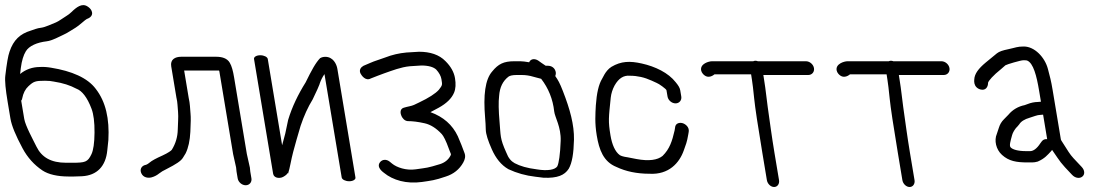

<svg xmlns="http://www.w3.org/2000/svg" viewBox="-41 -710 4410 768"><path d="M47.7 -316C51.9 -337.5 60.2 -353.5 72.4 -364.8C93.3 -384.3 100.4 -387 138.9 -387C152.9 -387 164.8 -385.8 174.7 -383.6L175.1 -383.5L175.5 -383.4C210.4 -378.1 239.8 -368.6 264.6 -355.2L265.3 -354.8L266.1 -354.6C286.3 -346.7 307.5 -322.1 325.3 -274.5C333.2 -253.5 337.5 -221.6 337.1 -179.6C336.8 -137.6 332.2 -108.5 324.9 -93.3C309.6 -61.3 300 -59 246.9 -59H223C163.4 -59 125.8 -80.7 105 -123.2C92.1 -149.5 60.6 -206.8 56 -234.2L43.8 -307.2C48.5 -313.4 47.3 -316.1 47.7 -316ZM42.3 -438.1C46 -467.3 52.9 -489.5 62.3 -504.8C75.2 -526.4 107.1 -540.3 145.9 -544.8C168.6 -547.5 196.8 -564 211.1 -570.2C228.4 -577.6 247.9 -591.6 261.4 -599.3C274.8 -607 300.7 -632 306.5 -634.2C317.9 -637.8 334.6 -648.8 324.5 -668.4C321.1 -675.1 315.3 -680.3 308.4 -684.6C286.7 -698.2 265.2 -681.6 244.1 -661.1C238 -655.3 232.1 -650.7 226.3 -647.3C213.4 -639.7 193.9 -624.7 182.9 -620.4C168.3 -614.8 139.7 -601 124.3 -599.2C106.1 -597 96.6 -592.2 82 -587.5C39.5 -574.7 12.7 -550.1 -2.9 -503.2C-8.8 -486.8 -14.1 -455.4 -19.8 -407C-22.2 -387 -18.8 -353 -10.4 -302.5L0.7 -235.9C5.5 -207 21.9 -167.8 49.3 -116.7C68.9 -80.1 95.6 -50.3 129.1 -28C152.8 -12.2 189.9 -4 232.2 -4H256C265.4 -4 275.7 -4.3 286.7 -5C346.9 -8.2 382.2 -44.9 388.2 -109.1C389.6 -124.4 391 -137.7 392.4 -148.9L392.5 -149.3L392.5 -149.6C397.3 -235.3 382 -303.2 342 -354.6C309 -398.8 246 -425.8 163.2 -439.2C146.2 -442 132 -443 117.6 -442C89.4 -441.8 62.2 -432.8 39.5 -414.1C40.1 -419.8 41.2 -429.5 42.3 -438.1Z M964.7 3.5 960.1 -24C959.4 -27.9 959 -32.5 958.7 -37.9L958.7 -38.8L946.3 -94.5L895.5 -399.7C891.1 -426.4 886 -445.5 878.2 -458.8C867.6 -477.5 846 -483 823.2 -483H684.2C658.9 -483 639.3 -471.8 643.9 -444.5L664.9 -318.1L665.1 -317.6C669.4 -300 669.1 -283.8 671.2 -262.4C673.2 -241.3 670.3 -213.2 670.1 -192.1C669.5 -162.6 661.6 -135.6 646.3 -111C644.4 -107.9 632.4 -98.7 608.6 -87.8C583.5 -76.6 566.7 -67.7 557 -59.4C549.6 -53.2 543.6 -50.5 540.2 -50.1L539.2 -49.9L538.1 -49.6C524.3 -45 517.8 -32.2 524 -17.5C532.6 2.2 553.6 2.4 564.8 -0.4C577.8 -3.7 589.1 -10.8 595.2 -15.9C602.3 -21.7 612.5 -27.9 625.9 -34.2C662.4 -52.8 683.4 -66.1 691.1 -79.6C694.5 -85.5 697.8 -90.8 701 -95.7L701.3 -96.2L701.6 -96.7C712.5 -118.8 718.6 -147.6 720.4 -182.7C722.2 -217.2 722.6 -241 721.1 -255.7C719 -277.2 719.4 -294.4 713.8 -318.4L695.6 -428H832.3C833.4 -428 833.9 -428 835.3 -427.9C835.3 -427.8 835.8 -426.3 836.5 -424.1L891.5 -93.5L903.4 -40.2C903.6 -35.8 904.4 -28.3 905.1 -23.9L909.7 3.5C912.2 18.5 926.7 31 941.8 31C956.8 31 967.2 18.5 964.7 3.5Z M975.1 -474 1051.5 -15C1052.6 -8.5 1058.5 1.9 1076.4 1.6C1087.4 1.3 1095.4 -4 1104.3 -11C1106 -13.1 1107.3 -14.8 1108.3 -16C1108.3 -16 1109.9 -17.6 1109.9 -17.6C1109.9 -17.6 1111.4 -16 1111.4 -16C1115 -27.5 1118.2 -40.5 1121 -55C1127.2 -86.5 1135.6 -118.3 1145.3 -151.6L1161.4 -206.6C1174.7 -246.5 1190.9 -281.9 1209.8 -312.6C1226.5 -346.7 1234.7 -366.3 1237.2 -373.1L1237.3 -373.4L1237.3 -374.1C1242.5 -389.4 1248.4 -401.4 1256.9 -413.6L1325.8 0C1327.2 8.2 1340.8 15 1355.8 15C1370.8 15 1382.2 8.2 1380.8 0L1308.4 -435C1305.2 -454 1291.4 -482.7 1260.1 -482.7C1252.9 -482.7 1245.9 -481 1240.8 -478C1240.8 -478 1240.4 -477.7 1240.4 -477.7C1240.4 -477.7 1240 -478 1240 -478C1221.5 -459.2 1204.9 -428.2 1181.6 -380.6C1151.6 -332.8 1127.1 -282.3 1111.6 -230.5L1100 -175.5C1095.5 -159.3 1091.5 -144.4 1087.5 -129L1030.1 -474C1028.7 -482.2 1015.1 -489 1000.1 -489C985 -489 973.7 -482.2 975.1 -474Z M1703.9 -431.7C1715.6 -418.9 1722.6 -405.9 1724.7 -393.6C1728.7 -369.3 1729 -369.8 1714.2 -350.6C1700.9 -335.8 1673.7 -318.2 1635.8 -300.3C1629.1 -297.1 1622.2 -293.8 1615.1 -290.4C1604.7 -285.5 1588.8 -283.8 1573.6 -279C1557.1 -273.7 1560.5 -255 1565 -245.6C1568.8 -237.6 1576.7 -226.8 1589.4 -225.6L1590 -225.5H1590.6C1609.4 -225.5 1631.7 -222.7 1657.6 -216.9C1680.8 -211.7 1703.6 -197.8 1726.3 -173.4C1732.7 -166.5 1743.2 -146.7 1754.2 -115.5C1762 -93.3 1765 -93.9 1761.1 -87.6L1760.9 -87.3L1760.8 -87C1752.3 -71.1 1738.6 -60 1720 -53.8C1666.2 -37.4 1669.7 -39.7 1621.7 -32.7C1583.7 -27.2 1545.9 -40.2 1527.3 -55.6L1518 -63.2C1504.8 -74 1488.7 -72.6 1479.8 -62C1462.4 -41.3 1490.8 -22 1494.7 -18.8C1530.9 10.9 1584.7 26.4 1646.7 17.9C1683.4 12.5 1698.1 11.4 1741.8 -3.7C1773.1 -13.5 1796.8 -32.5 1812 -59.9C1818.8 -72.1 1822 -84.7 1817.2 -97.4C1809.1 -118.9 1801 -141.3 1790.2 -165.2C1768.7 -210.7 1732.6 -242.6 1680.8 -261.4C1689.9 -266 1701.5 -272.2 1714.2 -279.3C1744.5 -296.1 1765.3 -315.7 1775.1 -338.9C1781.9 -354.9 1782.8 -374.5 1779 -397.3C1775 -421.7 1761.9 -444.6 1741 -465.3C1715.7 -491.5 1679.2 -503 1635.3 -503H1635L1585.3 -500C1554.9 -497.2 1527.1 -490.7 1500.5 -480.3C1490 -476.4 1479.6 -472.7 1469.4 -469.5C1446.8 -462.3 1433.6 -455.1 1413.8 -447.2L1413.2 -447L1412.7 -446.7C1403 -441.4 1393.6 -430.1 1401.5 -415.3C1405 -408.6 1421 -384.5 1442 -396.1L1469.3 -406.8C1477.4 -410.1 1486 -413.3 1495.6 -416.6C1528.4 -428 1562.3 -441.5 1598 -445L1644.9 -448C1674.6 -447.8 1693.4 -441.5 1703.9 -431.7Z M2175.9 -263.8C2178.3 -241.5 2203.7 -202 2201.7 -146.4C2199.7 -91.5 2194.2 -56.8 2188.2 -44.8C2179.8 -31.6 2151.4 -25 2105.4 -32.7L2104.9 -32.8L2104.4 -32.9C2068.6 -37.3 2039.4 -45.7 2017.6 -57.3C2003.6 -64.9 1992.4 -77.9 1984.5 -99.1L1984.3 -99.5L1984.1 -99.9C1958.1 -157.4 1962.2 -167 1957.3 -221.5C1953.2 -267.8 1952.6 -302.3 1955.5 -326.3C1958 -361.2 1970.3 -385.8 1992.7 -403.2C1997.5 -406.9 2007.9 -410 2025.1 -410H2045.9C2061.6 -410 2077.3 -407.7 2092.6 -403C2101.8 -400 2115.8 -397.3 2123.6 -394.8C2152.4 -357.6 2170.5 -313.7 2175.9 -263.8ZM1928 -424.4C1899.6 -392.4 1891.7 -329.8 1899.5 -238.7C1900.9 -222.5 1901.8 -206.7 1902.1 -191.5C1902.6 -173 1911 -147.2 1926.4 -112.5C1942.3 -76.7 1964 -49.6 1992.2 -33.5L1992.8 -33.1L1993.4 -32.9C2026.2 -17.6 2061.6 -7.6 2100.5 -3.1L2133.6 1L2134.1 1C2188.6 3 2217.2 -8.8 2234 -35.1C2247.6 -58.8 2253.6 -96.9 2254.9 -151.3C2256.1 -210.5 2238.9 -273.4 2210.5 -345.9C2197.9 -378.3 2191.4 -389.4 2180.1 -405.7C2181.5 -408.6 2182.9 -415.6 2182.1 -421C2180.9 -427.7 2177.7 -435.2 2170.8 -440.5C2164.4 -445.4 2156.9 -447 2150.2 -447H2141.8C2138.8 -448.9 2132.8 -452.9 2125.2 -458.2L2112.5 -467.3C2098 -477 2081.4 -475.1 2075.6 -460.9C2061.1 -463.4 2048.7 -465 2040.2 -465L2015.9 -465C1973.7 -465 1952.1 -454 1928 -424.4Z M2684.1 -324 2679.9 -349C2678.3 -358.9 2671.7 -369.1 2661.8 -381C2632.6 -418.7 2579.9 -444.1 2526.1 -456C2478.8 -466.6 2443.5 -465.7 2404.8 -442.7C2379.7 -427.1 2368.5 -394.5 2367.5 -395.1C2353.6 -372.4 2345.7 -336.9 2342.3 -288.1C2340.6 -253.6 2337.5 -218.9 2346 -168C2355.5 -111 2372.6 -63 2424.9 -42.1C2462.6 -24.2 2506.2 -15.1 2556.6 -15C2634.6 -10.5 2676.7 -58.6 2694.2 -108.5C2702.2 -130.9 2706.8 -140.8 2711.9 -171.2L2713.9 -183C2716.8 -200.7 2701.7 -213.7 2689.5 -217.3C2677.7 -220.8 2660.2 -217.7 2659.2 -199.1L2657.4 -188.1C2647.6 -145.8 2637.9 -114.4 2609.2 -86.2C2589 -70 2555.6 -64.5 2504.9 -73.9C2497.1 -75.7 2485.5 -78 2469 -80.9C2453.8 -82.9 2443.8 -86.1 2438.3 -89.4C2419.4 -102.8 2407 -132.2 2401 -168C2391.2 -226.8 2393.7 -237.9 2402 -319.7C2403.9 -336.4 2409 -352.4 2417.2 -367.8C2434.3 -398 2454.3 -409.1 2478.4 -407.1L2479 -407H2479.5C2508.5 -407 2536.9 -400.6 2565.4 -387.6C2571.2 -384.9 2577.9 -381.9 2585.5 -378.4C2594.3 -375.5 2624.1 -353.9 2624.9 -349L2629.1 -324C2631.6 -309 2646.1 -296.5 2661.2 -296.5C2676.2 -296.5 2686.6 -309 2684.1 -324Z M3075.1 10.5 3056.8 -99C3046.1 -163.2 3038 -224.7 3029.9 -281.8C3024.2 -322.3 3022.2 -349.4 3015.9 -387.3C3014.4 -396.2 3013.4 -402.5 3012.4 -410H3192C3207.1 -410 3217.4 -422.5 3214.9 -437.5C3212.4 -452.5 3197.9 -465 3182.9 -465H2990.4C2987 -466.2 2984.1 -467 2981 -467C2977.7 -467 2975 -466.4 2972 -465H2807.1C2794.2 -465 2758.6 -455 2763.6 -428.3C2764.5 -423.5 2767 -418.7 2770.6 -414.6C2792.3 -390 2815.4 -411.8 2817 -412.7H2963.4C2964.1 -407.6 2965.5 -398.3 2966.9 -389.9C2969.2 -376.3 2972.1 -351.5 2975.7 -316C2979.4 -279.6 2990.2 -207.8 3008.2 -99.7L3026.5 10.5C3029 25.5 3042.1 38 3055.4 38C3068.7 38 3077.6 25.5 3075.1 10.5Z M3617.1 10.5 3598.8 -99C3588.1 -163.2 3580 -224.7 3571.9 -281.8C3566.2 -322.3 3564.2 -349.4 3557.9 -387.3C3556.4 -396.2 3555.4 -402.5 3554.4 -410H3734C3749.1 -410 3759.4 -422.5 3756.9 -437.5C3754.4 -452.5 3739.9 -465 3724.9 -465H3532.4C3529 -466.2 3526.1 -467 3523 -467C3519.7 -467 3517 -466.4 3514 -465H3349.1C3336.2 -465 3300.6 -455 3305.6 -428.3C3306.5 -423.5 3309 -418.7 3312.6 -414.6C3334.3 -390 3357.4 -411.8 3359 -412.7H3505.4C3506.1 -407.6 3507.5 -398.3 3508.9 -389.9C3511.2 -376.3 3514.1 -351.5 3517.7 -316C3521.4 -279.6 3532.2 -207.8 3550.2 -99.7L3568.5 10.5C3571 25.5 3584.1 38 3597.4 38C3610.7 38 3619.6 25.5 3617.1 10.5Z M4127.5 -146.3 4127.3 -146.1 4120.8 -137.5 4120.6 -137.2C4105.7 -114.2 4091.4 -105.5 4079.6 -105.5H4062.8C4029.5 -105.5 4010.1 -112.4 4002.9 -119.2L4002.6 -119.5L4002.2 -119.8C3994.7 -126.2 4000.9 -145.8 4007.3 -169.1C4009.5 -177.2 4014 -186.3 4022.6 -197.6C4026.5 -201.5 4032 -207.4 4035.6 -212.2L4035.9 -212.6L4036.2 -213C4042.7 -223.7 4056.4 -233.1 4078.8 -239.4C4092.6 -243.2 4107.5 -250.5 4120.8 -250.5H4121.3L4131.4 -251.4L4147.7 -153.3C4140.4 -154.3 4132.6 -152.1 4127.5 -146.3ZM4169.9 -106.7C4202.5 -59.7 4197.8 -62.4 4247 -11C4260.1 3.3 4278.5 5 4288.6 -3.9C4298.8 -12.2 4298.6 -28.7 4285.8 -42.2C4270.3 -58.4 4266.7 -62.7 4252.8 -77.3C4239 -91.7 4227.4 -111.8 4214.8 -131.5L4204.7 -147.3C4203.4 -149.3 4202.6 -151.2 4202.3 -153.3L4169.7 -348.9C4162.9 -389.9 4159.1 -401.4 4150.8 -433.7C4138.7 -480.6 4097.5 -524 4054.3 -524C4027.3 -524 4022.4 -519.5 3991.7 -513.1C3970.5 -508.7 3956.1 -504.2 3946.7 -496.7C3932 -484.9 3916.6 -471.9 3901.5 -459.6C3873.5 -436.2 3856.8 -414.9 3856 -391.4C3855.1 -382 3856 -370.3 3864.8 -361.2C3869.7 -356.2 3875.8 -353.3 3881.7 -351.9C3901.8 -347 3911.4 -362.3 3911.3 -379.3C3913.5 -387 3930.5 -407.6 3964.6 -434.8C3972.1 -441 3976.7 -445.1 3980.7 -448.9C3986.7 -452.7 4042.1 -469 4052.2 -469C4059.8 -469 4065.7 -468.6 4066.7 -468.1L4067.2 -467.9C4092.4 -458.3 4105.6 -406.1 4115.4 -347.1L4122.8 -303.1C4122.8 -303.1 4121 -303 4120.3 -303L4109.9 -302.1C4097.2 -302 4082.4 -299 4069.6 -293.8L4057.3 -289.4C4032.4 -284.5 4009.5 -271.4 3992.7 -251.2C3989 -247.1 3983 -240.9 3974.7 -232.8C3965.1 -223.4 3958.3 -211.8 3954.3 -198.4C3950.7 -186.5 3948 -178.3 3946.4 -174.7C3934.9 -148.4 3942.9 -112.1 3967 -90.4C3994.5 -65.4 4024.6 -60.3 4069.4 -60.3H4087.6C4094.8 -60.3 4102 -61.4 4109.3 -63.6L4109.9 -63.7L4110.5 -64C4138 -76 4148.9 -90 4163.1 -105L4163.6 -105.5L4167.3 -110.4C4168.2 -109.1 4169 -107.9 4169.9 -106.7Z"/></svg>

Font: MewTooHand
Style: BdCondLta
Weight: 400
Designer: Mew Too, Robert Jablonski
Version: Version 0.77